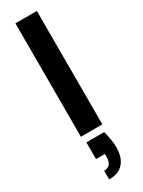

<svg xmlns="http://www.w3.org/2000/svg" viewBox="-266 -768 810 1085"><g transform="rotate(-30 139.0 -225.5)"><path d="M196 43Q213 105 213 151Q213 216 181.5 252.5Q150 289 87 289V232Q138 232 138 170V152H80V43ZM69 -740H209V0H69Z"/></g></svg>

Font: Poppins SemiBold
Style: Regular
Weight: 600
Designer: Ninad Kale (Devanagari), Jonny Pinhorn (Latin)
Foundry: Indian Type Foundry
Version: Version 3.002 2017